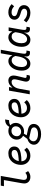

<svg xmlns="http://www.w3.org/2000/svg" viewBox="1872 -2642 1056 4840"><g transform="rotate(-90 2400.0 -222.0)"><path d="M360.5 16Q285 16 240.2 -26.5Q195.5 -69 195.5 -135.5Q195.5 -151.5 197.8 -171Q200 -190.5 205 -220L286 -680.5L307.5 -651H126.5L140.5 -730H385L293.5 -212.5Q289 -187 287.2 -171.8Q285.5 -156.5 285.5 -144.5Q285.5 -108 306 -88.5Q326.5 -69 364.5 -69Q391 -69 415.2 -79.5Q439.5 -90 463 -111.5L507 -42Q472 -12.5 436.5 1.8Q401 16 360.5 16Z M896 15.5Q827.5 15.5 775 -15.2Q722.5 -46 693.2 -100Q664 -154 664 -224.5Q664 -283 682.5 -339Q701 -395 738 -440.2Q775 -485.5 829.8 -512.2Q884.5 -539 957 -539Q1038.5 -539 1082.8 -497.5Q1127 -456 1127 -392Q1127 -327 1086 -286.5Q1045 -246 956.8 -227.5Q868.5 -209 726.5 -209L720 -276Q836 -279 906.2 -290.2Q976.5 -301.5 1008.2 -324.5Q1040 -347.5 1040 -385.5Q1040 -419 1018.5 -437.8Q997 -456.5 952.5 -456.5Q891 -456.5 846.2 -423.5Q801.5 -390.5 777.5 -338Q753.5 -285.5 753.5 -226.5Q753.5 -154.5 792.5 -112.2Q831.5 -70 898.5 -70Q940 -70 973.5 -86.2Q1007 -102.5 1040.5 -139L1098 -73.5Q1054.5 -27.5 1006 -6Q957.5 15.5 896 15.5Z M1438 286Q1363 286 1302.8 263.2Q1242.5 240.5 1207.2 199.5Q1172 158.5 1172 103.5Q1172 59.5 1195 23.2Q1218 -13 1260.8 -37Q1303.5 -61 1363 -68.5L1365 -23Q1313.5 -9 1285.8 21.2Q1258 51.5 1258 93Q1258 145.5 1308.5 176.8Q1359 208 1441 208Q1519.5 208 1564.5 180Q1609.5 152 1609.5 108.5Q1609.5 77.5 1590.2 57.5Q1571 37.5 1523.5 27L1295.5 -23V-30.5L1405.5 -178L1459 -164.5L1410 -77L1552 -45.5Q1631 -28 1663.2 9.2Q1695.5 46.5 1695.5 100Q1695.5 156.5 1662.5 198.5Q1629.5 240.5 1571.2 263.2Q1513 286 1438 286ZM1500.5 -143.5Q1443 -143.5 1397.5 -167Q1352 -190.5 1326 -231.8Q1300 -273 1300 -325Q1300 -384 1328.5 -432.5Q1357 -481 1407.2 -510Q1457.5 -539 1522.5 -539Q1579.5 -539 1624.5 -515Q1669.5 -491 1695.8 -449.5Q1722 -408 1722 -356Q1722 -297 1693.2 -248.8Q1664.5 -200.5 1614.5 -172Q1564.5 -143.5 1500.5 -143.5ZM1502.5 -217.5Q1541.5 -217.5 1571.5 -235.2Q1601.5 -253 1618.8 -283.5Q1636 -314 1636 -353Q1636 -401 1603.8 -431Q1571.5 -461 1519.5 -461Q1480 -461 1450 -443.2Q1420 -425.5 1403 -395Q1386 -364.5 1386 -326Q1386 -278 1418.5 -247.8Q1451 -217.5 1502.5 -217.5ZM1653.5 -483 1618 -504.5Q1646 -565 1694.5 -593.5Q1743 -622 1809 -622L1791 -522Q1743.5 -522 1711.8 -513.5Q1680 -505 1653.5 -483Z M2096 15.5Q2027.5 15.5 1975 -15.2Q1922.5 -46 1893.2 -100Q1864 -154 1864 -224.5Q1864 -283 1882.5 -339Q1901 -395 1938 -440.2Q1975 -485.5 2029.8 -512.2Q2084.5 -539 2157 -539Q2238.5 -539 2282.8 -497.5Q2327 -456 2327 -392Q2327 -327 2286 -286.5Q2245 -246 2156.8 -227.5Q2068.5 -209 1926.5 -209L1920 -276Q2036 -279 2106.2 -290.2Q2176.5 -301.5 2208.2 -324.5Q2240 -347.5 2240 -385.5Q2240 -419 2218.5 -437.8Q2197 -456.5 2152.5 -456.5Q2091 -456.5 2046.2 -423.5Q2001.5 -390.5 1977.5 -338Q1953.5 -285.5 1953.5 -226.5Q1953.5 -154.5 1992.5 -112.2Q2031.5 -70 2098.5 -70Q2140 -70 2173.5 -86.2Q2207 -102.5 2240.5 -139L2298 -73.5Q2254.5 -27.5 2206 -6Q2157.5 15.5 2096 15.5Z M2864.5 6Q2817.5 6 2790 -21Q2762.5 -48 2762.5 -93.5Q2762.5 -106 2764.8 -120.2Q2767 -134.5 2773 -160L2809.5 -310.5Q2815.5 -335.5 2818.5 -355.2Q2821.5 -375 2821.5 -391.5Q2821.5 -423 2803.8 -440.5Q2786 -458 2753.5 -458Q2712.5 -458 2677.5 -433.8Q2642.5 -409.5 2617.8 -366Q2593 -322.5 2582.5 -265L2535.5 0H2443L2535.5 -523.5H2625.5L2606 -412.5L2578.5 -438.5H2615Q2688.5 -539 2788 -539Q2848 -539 2882 -504Q2916 -469 2916 -408.5Q2916 -388 2913 -365.8Q2910 -343.5 2903 -316L2865 -157.5Q2860 -137 2858.2 -127.5Q2856.5 -118 2856.5 -111Q2856.5 -79 2897.5 -79H2932.5L2919 -4Q2893.5 6 2864.5 6Z M3215 15.5Q3134.5 15.5 3087.2 -43Q3040 -101.5 3040 -200Q3040 -296 3072 -372.8Q3104 -449.5 3159.2 -494.2Q3214.5 -539 3283 -539Q3332 -539 3366 -515.2Q3400 -491.5 3420.5 -443.5H3458.5L3419.5 -408L3476 -730H3565.5L3479 -242Q3471.5 -199.5 3468.5 -174.8Q3465.5 -150 3465.5 -131.5Q3465.5 -83 3516.5 -83H3546L3532 -2Q3521 1.5 3509.5 3.8Q3498 6 3485 6Q3442 6 3418.5 -19Q3395 -44 3395 -89.5Q3395 -102.5 3398.2 -121.5Q3401.5 -140.5 3408 -170.5L3433 -129.5L3395.5 -136.5Q3369 -62.5 3322.5 -23.5Q3276 15.5 3215 15.5ZM3232.5 -67.5Q3290.5 -67.5 3333.8 -124.2Q3377 -181 3395 -282L3409 -360.5Q3393.5 -410.5 3367 -433.2Q3340.5 -456 3298.5 -456Q3251 -456 3213 -422.8Q3175 -389.5 3152.8 -333Q3130.5 -276.5 3130.5 -206Q3130.5 -139.5 3157.2 -103.5Q3184 -67.5 3232.5 -67.5Z M3818.5 16Q3736.5 16 3688.2 -42.5Q3640 -101 3640 -200Q3640 -296.5 3672 -373.2Q3704 -450 3759 -494.8Q3814 -539.5 3883 -539.5Q3933 -539.5 3968.2 -514.2Q4003.5 -489 4020 -443.5H4058.5L4019.5 -408L4041 -532H4130.5L4079 -242Q4071.5 -199.5 4068.5 -174.8Q4065.5 -150 4065.5 -131.5Q4065.5 -83 4116.5 -83H4146L4132 -2Q4121 1.5 4109.5 3.8Q4098 6 4085 6Q4042 6 4018.5 -19Q3995 -44 3995 -89.5Q3995 -102.5 3998.2 -121.5Q4001.5 -140.5 4008 -170.5L4033 -129.5L3995.5 -136.5Q3967.5 -61.5 3923 -22.8Q3878.5 16 3818.5 16ZM3832.5 -67Q3890.5 -67 3933.5 -123.2Q3976.5 -179.5 3995 -282L4009 -360.5Q3997 -408 3970.5 -432.2Q3944 -456.5 3899 -456.5Q3851.5 -456.5 3813.2 -423.2Q3775 -390 3752.8 -333.5Q3730.5 -277 3730.5 -206Q3730.5 -139.5 3757.2 -103.2Q3784 -67 3832.5 -67Z M4496 16Q4428 16 4365.2 -10.8Q4302.5 -37.5 4255 -86.5L4309 -150.5Q4391.5 -65 4497.5 -65Q4545.5 -65 4573 -85Q4600.5 -105 4600.5 -139Q4600.5 -194.5 4523.5 -218L4448 -241.5Q4388 -260.5 4355.5 -298.2Q4323 -336 4323 -386Q4323 -431 4346.8 -465.8Q4370.5 -500.5 4412.5 -520Q4454.5 -539.5 4509 -539.5Q4571.5 -539.5 4620.8 -519.8Q4670 -500 4715.5 -457.5L4661.5 -393.5Q4625.5 -428 4589.5 -443.2Q4553.5 -458.5 4507.5 -458.5Q4466 -458.5 4439.5 -439.5Q4413 -420.5 4413 -389.5Q4413 -362.5 4430.2 -345.5Q4447.5 -328.5 4488 -316L4563 -293Q4627 -273.5 4658.8 -235.8Q4690.5 -198 4690.5 -143Q4690.5 -96 4666 -60Q4641.5 -24 4597.8 -4Q4554 16 4496 16Z"/></g></svg>

Font: Google Sans Code
Style: Italic
Weight: 400
Italic angle: -10°
Monospace: yes
Designer: Google Sans Code Authors
Foundry: Google LLC
Version: Version 6.000